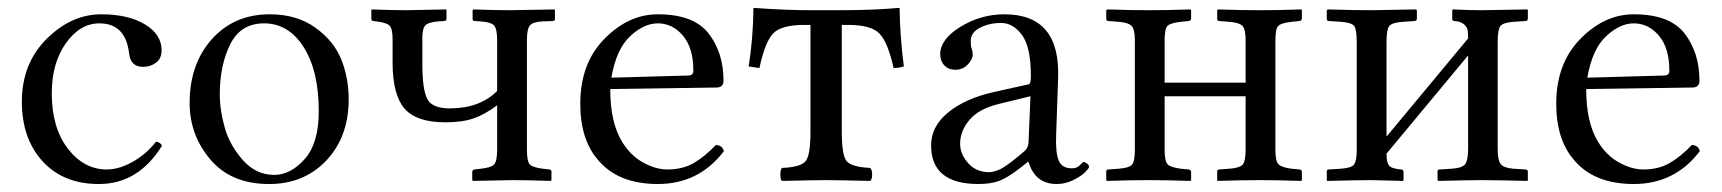

<svg xmlns="http://www.w3.org/2000/svg" viewBox="-20 -455 4351 485"><path d="M389.2 -86.9Q329.1 10.3 229 9.8Q140.1 9.8 87.6 -47.6Q35.2 -105 35.2 -198.2Q35.2 -294.4 97.7 -356.7Q160.2 -418.9 235.8 -418.9Q303.7 -418.9 345.9 -393.6Q388.2 -368.2 388.2 -328.1Q388.2 -307.1 374 -296.6Q359.9 -286.1 341.8 -286.1Q309.6 -286.1 306.2 -319.8Q297.4 -396 231 -396Q182.1 -396 146.5 -345.9Q110.8 -295.9 110.8 -219.2Q110.8 -132.3 151.4 -79.6Q191.9 -26.9 250 -26.9Q280.8 -26.9 315.4 -46.4Q350.1 -65.9 374 -97.2Q385.3 -95.7 389.2 -86.9Z M459 -194.8Q459 -290 511.7 -352.1Q568.8 -418.9 661.1 -418.9Q730 -418.9 776.9 -385Q823.7 -351.1 842.3 -304.4Q860.8 -257.8 860.8 -204.1Q860.8 -105 798.8 -43.9Q742.7 10.3 659.2 9.8Q564 9.8 511.5 -52Q459 -113.8 459 -194.8ZM647 -396Q587.9 -396 561.5 -343Q535.2 -290 535.2 -216.8Q535.2 -175.8 548.1 -131.3Q561 -86.9 594 -50Q627 -13.2 672.9 -13.2Q713.9 -13.2 749.5 -53Q785.2 -92.8 785.2 -173.8Q785.2 -275.9 747.1 -335.9Q709 -396 647 -396Z M1235.8 -353Q1235.8 -381.8 1228.3 -390.4Q1220.7 -398.9 1194.8 -400.9L1179.7 -401.9Q1173.8 -401.9 1173.8 -407.2V-429.2L1175.8 -431.2Q1232.9 -429.2 1269 -429.2L1380.9 -431.2L1381.8 -429.2V-407.2Q1381.8 -402.3 1377 -401.9L1351.1 -400.9Q1327.1 -399.9 1319.1 -391.4Q1311 -382.8 1311 -353V-78.1Q1311 -49.3 1317.4 -40.8Q1323.7 -32.2 1351.1 -28.8L1367.7 -26.9Q1372.6 -25.9 1373 -22V0L1371.1 2Q1312 0 1274.9 0L1174.8 2L1172.9 0V-21Q1172.9 -25.9 1178.7 -26.9L1194.8 -28.8Q1221.7 -31.7 1228.8 -40.3Q1235.8 -48.8 1235.8 -78.1V-189Q1205.1 -166 1176.5 -156Q1147.9 -146 1105 -146Q1031.7 -146 1001.7 -180.9Q971.7 -215.8 971.7 -296.9V-354Q971.7 -381.8 964.4 -389.9Q957 -397.9 930.7 -400.9L922.9 -401.9Q918 -402.8 918 -407.2V-429.2L918.9 -431.2Q973.1 -429.2 1006.8 -429.2L1106.9 -431.2L1107.9 -429.2V-408.2Q1107.9 -402.3 1102.1 -401.9L1086.9 -400.9Q1062 -398.9 1054.4 -390.9Q1046.9 -382.8 1046.9 -358.9V-293Q1046.9 -229 1059.3 -205.1Q1071.8 -181.2 1115.7 -181.2Q1191.9 -181.2 1235.8 -225.1Z M1524.4 -258.8 1717.8 -264.2Q1731.9 -264.2 1731.4 -276.9Q1731.4 -334 1705.1 -365Q1678.7 -396 1641.6 -396Q1606.4 -396 1571.5 -363.3Q1536.6 -330.6 1524.4 -258.8ZM1788.6 -88.9Q1804.7 -87.9 1808.6 -73.2Q1745.6 9.8 1641.6 9.8Q1541.5 9.8 1490.7 -50.8Q1445.8 -102.5 1445.8 -192.9Q1445.8 -294.9 1506.8 -356.9Q1567.9 -418.9 1641.6 -418.9Q1732.4 -418.9 1770 -370.4Q1807.6 -321.8 1807.6 -251Q1807.6 -233.9 1789.6 -233.9L1521.5 -230Q1521.5 -145 1551.8 -96.2Q1572.8 -62 1604.7 -44.4Q1636.7 -26.9 1665.5 -26.9Q1703.6 -26.9 1731.2 -42.5Q1758.8 -58.1 1788.6 -88.9Z M2027.3 -122.1V-392.1H2012.2Q1953.1 -392.1 1932.6 -370.1Q1912.1 -348.1 1898.4 -283.2L1871.1 -287.1Q1882.3 -356.9 1883.3 -435.1Q1963.4 -429.2 2029.3 -429.2H2104Q2183.1 -429.2 2252.4 -435.1Q2253.4 -361.8 2263.2 -287.1Q2250 -283.2 2237.3 -283.2Q2223.1 -347.2 2202.1 -369.6Q2181.2 -392.1 2123 -392.1H2106.4V-122.1Q2106.4 -62 2118.9 -47.6Q2131.3 -33.2 2178.2 -30.8Q2183.1 -25.9 2183.1 -13.9Q2183.1 -2 2178.2 2Q2092.3 0 2067.4 0Q2039.6 0 1955.1 2Q1951.2 -2 1951.2 -13.9Q1951.2 -25.9 1955.1 -30.8Q2002 -32.7 2014.6 -47.4Q2027.3 -62 2027.3 -122.1Z M2583 -211.9 2501 -191.9Q2452.1 -179.7 2428.7 -151.9Q2405.3 -124 2405.3 -91.8Q2405.3 -65.9 2425.5 -43Q2445.8 -20 2479 -20Q2484.9 -20 2492.9 -22.5Q2501 -24.9 2507.1 -27.8Q2513.2 -30.8 2523.2 -37.8Q2533.2 -44.9 2537.6 -48.3Q2542 -51.8 2552.5 -60.3Q2563 -68.8 2564.9 -70.8Q2577.1 -79.6 2578.1 -95.2ZM2578.1 -45.9H2576.2L2557.1 -30.8Q2524.9 -5.9 2503.9 2Q2482.9 9.8 2451.2 9.8Q2332 9.8 2332 -87.9Q2332 -135.7 2375 -170.9Q2418 -206.1 2489.3 -222.2L2579.1 -242.2Q2584 -244.1 2584 -263.2Q2584 -336.4 2561.5 -366.7Q2539.1 -397 2509 -397Q2479 -397 2455.6 -385Q2432.1 -373 2432.1 -352.1Q2432.1 -338.9 2434.1 -333Q2437 -327.1 2437 -316.2Q2437 -305.2 2424.6 -292Q2412.1 -278.8 2393.1 -278.8Q2376 -278.8 2365.5 -289.8Q2355 -300.8 2355 -317.9Q2355 -356 2406.5 -387.5Q2458 -418.9 2517.1 -418.9Q2659.2 -418.9 2652.8 -256.8L2647.9 -115.2Q2646 -70.3 2654.1 -50Q2662.1 -29.8 2688 -29.8Q2700.2 -29.8 2708 -37.8Q2715.8 -45.9 2716.8 -45.9Q2720.7 -45.9 2725.8 -42Q2731 -38.1 2731 -33.2Q2731 -30.3 2720.9 -20Q2710.9 -9.8 2690.9 0Q2670.9 9.8 2649.9 9.8Q2595.2 10.3 2578.1 -45.9Z M3126.5 -77.1V-211.9H2921.9V-77.1Q2921.9 -48.3 2929.2 -40.3Q2936.5 -32.2 2962.9 -28.8L2982.4 -26.9Q2988.3 -25.9 2988.8 -21V0L2986.8 2Q2926.8 0 2882.8 0Q2835.9 0 2775.9 2L2774.4 0V-22Q2774.4 -26.9 2779.8 -26.9L2805.7 -28.8Q2832.5 -30.8 2839.6 -39.3Q2846.7 -47.9 2846.7 -77.1V-353Q2846.7 -380.9 2838.6 -389.4Q2830.6 -397.9 2805.7 -399.9L2779.8 -401.9Q2774.9 -401.9 2774.4 -407.2V-429.2L2776.9 -431.2Q2836.9 -429.2 2882.8 -429.2Q2927.7 -429.2 2987.8 -431.2L2988.8 -429.2V-408.2Q2988.8 -403.3 2982.4 -401.9L2962.9 -399.9Q2937 -397 2929.4 -389.9Q2921.9 -382.8 2921.9 -353V-246.1H3126.5V-353Q3126.5 -380.9 3118.7 -389.4Q3110.8 -397.9 3085.4 -399.9L3059.6 -401.9Q3054.7 -401.9 3054.7 -407.2V-429.2L3056.6 -431.2Q3116.7 -429.2 3163.6 -429.2Q3207.5 -429.2 3267.6 -431.2L3268.6 -429.2V-408.2Q3268.6 -403.3 3262.7 -401.9L3242.7 -399.9Q3216.8 -397 3209.2 -389.9Q3201.7 -382.8 3201.7 -353V-77.1Q3201.7 -48.3 3209.2 -40.3Q3216.8 -32.2 3242.7 -28.8L3262.7 -26.9Q3268.6 -25.9 3268.6 -21V0L3266.6 2Q3206.5 0 3163.6 0Q3115.7 0 3055.7 2L3054.7 0V-22Q3054.7 -26.9 3059.6 -26.9L3085.4 -28.8Q3112.3 -30.8 3119.4 -39.6Q3126.5 -48.3 3126.5 -77.1Z M3443.4 -429.2Q3443.4 -429.2 3557.1 -431.2L3559.1 -429.2V-408.2Q3559.1 -402.3 3553.2 -401.9L3523.4 -399.9Q3495.6 -397.9 3489 -388.9Q3482.4 -379.9 3482.4 -348.1V-109.9L3688.5 -357.9Q3688.5 -373 3687 -380.1Q3685.5 -387.2 3677.5 -394Q3669.4 -400.9 3653.3 -401.9Q3648.4 -402.8 3648.4 -407.2V-429.2L3650.4 -431.2Q3695.3 -429.2 3723.1 -429.2L3838.4 -431.2L3839.4 -429.2V-408.2Q3839.4 -402.3 3833.5 -401.9L3803.2 -399.9Q3776.4 -397.9 3769.8 -388.9Q3763.2 -379.9 3763.2 -348.1V-79.1Q3763.2 -50.3 3770.8 -40.5Q3778.3 -30.8 3803.2 -28.8L3833.5 -26.9Q3839.4 -26.9 3839.4 -21V0L3838.4 2Q3758.3 0 3723.1 0Q3693.4 0 3613.3 2L3611.3 0V-22Q3611.3 -26.9 3616.2 -26.9L3647.5 -28.8Q3674.3 -30.8 3681.4 -40.8Q3688.5 -50.8 3688.5 -79.1V-314.9L3482.4 -66.9V-64.9Q3482.4 -44.9 3488.8 -36.9Q3495.1 -28.8 3519.5 -26.9Q3525.4 -25.9 3525.4 -21V0L3524.4 2Q3444.3 0 3443.4 0Q3412.6 0 3332.5 2L3331.5 0V-22Q3331.5 -26.9 3336.4 -26.9L3367.2 -28.8Q3394 -30.8 3400.6 -39.8Q3407.2 -48.8 3407.2 -77.1V-347.2Q3407.2 -380.4 3400.9 -389.2Q3394.5 -397.9 3367.2 -399.9L3337.4 -401.9Q3331.5 -401.9 3331.5 -407.2V-429.2L3334.5 -431.2Q3400.4 -429.2 3443.4 -429.2Z M3989.7 -258.8 4183.1 -264.2Q4197.3 -264.2 4196.8 -276.9Q4196.8 -334 4170.4 -365Q4144 -396 4106.9 -396Q4071.8 -396 4036.9 -363.3Q4002 -330.6 3989.7 -258.8ZM4253.9 -88.9Q4270 -87.9 4273.9 -73.2Q4210.9 9.8 4106.9 9.8Q4006.8 9.8 3956.1 -50.8Q3911.1 -102.5 3911.1 -192.9Q3911.1 -294.9 3972.2 -356.9Q4033.2 -418.9 4106.9 -418.9Q4197.8 -418.9 4235.4 -370.4Q4272.9 -321.8 4272.9 -251Q4272.9 -233.9 4254.9 -233.9L3986.8 -230Q3986.8 -145 4017.1 -96.2Q4038.1 -62 4070.1 -44.4Q4102.1 -26.9 4130.9 -26.9Q4168.9 -26.9 4196.5 -42.5Q4224.1 -58.1 4253.9 -88.9Z"/></svg>

Font: Linux Libertine Display
Style: Regular
Weight: 400
Designer: Philipp H. Poll
Foundry: Philipp H. Poll
Version: Version 5.0.9